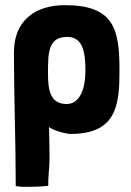

<svg xmlns="http://www.w3.org/2000/svg" viewBox="-20 -517 508 744"><path d="M41 204C57 207 73 207 89 207C115 207 141 206 167 203C166 168 172 132 172 97C172 57 171 16 170 -25C186 -11 236 2 254 2C434 2 443 -114 443 -245C443 -404 422 -497 231 -497C116 -497 34 -437 34 -314C34 -140 41 30 41 204ZM238 -114C170 -114 166 -177 166 -235C166 -314 167 -374 241 -374C303 -374 311 -310 311 -243C311 -170 288 -114 238 -114Z"/></svg>

Font: HEYCLAY
Style: Regular
Weight: 400
Designer: Marcelo Magalhaes
Foundry: Marcelo Magalhães
Version: Version 1.300;hotconv 1.0.109;makeotfexe 2.5.65596